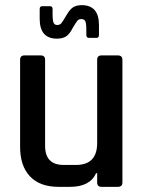

<svg xmlns="http://www.w3.org/2000/svg" viewBox="-20 -725 557 745"><path d="M134 -652V-690Q134 -701 144 -701H174Q184 -701 184 -690V-671Q184 -645 188 -636.5Q192 -628 202 -628Q212 -628 218 -635Q224 -642 237.5 -665.5Q251 -689 264 -697Q277 -705 297 -705Q364 -705 364 -628V-590Q364 -578 355 -578H325Q315 -578 315 -590V-608Q315 -634 311 -642.5Q307 -651 296.5 -651Q286 -651 281 -645.5Q276 -640 263 -618Q250 -592 236 -583.5Q222 -575 201 -575Q134 -575 134 -652ZM252 0H207Q135 0 96.5 -40.5Q58 -81 58 -155V-493Q58 -510 75 -510H138Q155 -510 155 -493V-159Q155 -85 227 -85H275Q357 -85 357 -170V-493Q357 -510 374 -510H437Q455 -510 455 -493V-17Q455 0 437 0H374Q357 0 357 -17V-53H353Q329 0 252 0Z"/></svg>

Font: Rajdhani SemiBold
Style: Regular
Weight: 600
Designer: Satya Rajpurohit, Jyotish Sonowal
Foundry: Indian Type Foundry
Version: Version 1.201 February 1, 2022